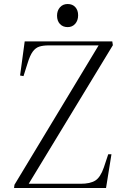

<svg xmlns="http://www.w3.org/2000/svg" viewBox="-20 -936 611 956"><path d="M542 -711 123 -21H382Q429 -21 454.5 -37Q480 -53 497 -102L519 -168H535L508 0H50L52 -16L471 -710H223Q195 -710 176 -704Q157 -698 143 -679Q129 -660 117 -620L97 -557L80 -560L103 -730H539ZM264 -858Q264 -883 278.5 -899.5Q293 -916 317 -916Q341 -916 355 -900.5Q369 -885 369 -860Q369 -834 354.5 -817.5Q340 -801 317 -801Q293 -801 278.5 -816.5Q264 -832 264 -858Z"/></svg>

Font: Literata 72pt Light
Style: Italic
Weight: 300
Italic angle: -2°
Designer: Latin by Veronika Burian and Jose Scaglione. Greek by Irene Vlachou. Cyrillic by Vera Evstafieva
Foundry: TypeTogether
Version: Version 3.002